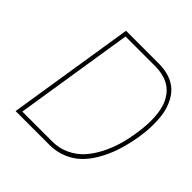

<svg xmlns="http://www.w3.org/2000/svg" viewBox="-190 -887 1042 1042"><g transform="rotate(45 330.5 -366.0)"><path d="M338.9 -23.9Q391.1 -23.9 436 -45.4Q481 -66.9 511.7 -100.6Q542.5 -134.3 566.9 -180.7Q590.8 -227.1 604.5 -272Q618.2 -316.4 626 -363.8Q637.2 -430.2 637.2 -482.9Q637.2 -570.3 607.4 -623Q559.6 -708 442.9 -708H215.8L107.9 -23.9ZM338.9 0H80.1L195.8 -731.9H448.2Q495.1 -731.9 531.7 -718.8Q568.4 -705.6 591.8 -683.6Q615.2 -661.6 630.9 -630.4Q646.5 -599.1 653.3 -565.9Q661.1 -528.8 661.1 -476.1Q661.1 -448.2 658.7 -423.3Q649.4 -329.1 620.6 -244.1Q603.5 -193.8 577.1 -147.9Q550.8 -101.6 517.6 -69.8Q484.4 -37.6 439 -19Q393.1 0 338.9 0Z"/></g></svg>

Font: Squarion Thin
Style: Italic
Weight: 100
Designer: Natanael Gama
Version: Version 1.00;September 12, 2019;FontCreator 11.5.0.2425 64-b